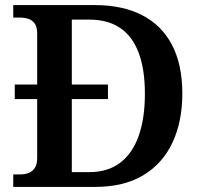

<svg xmlns="http://www.w3.org/2000/svg" viewBox="-20 -734 792 754"><path d="M32 0V-49H59Q78 -49 93 -55Q108 -61 117 -75Q126 -89 126 -114V-345H38V-402H126V-602Q126 -628 116.5 -641.5Q107 -655 91.5 -660Q76 -665 56 -665H32V-714H353Q461 -714 538 -674.5Q615 -635 655.5 -557.5Q696 -480 696 -366Q696 -257 657.5 -174.5Q619 -92 543 -46Q467 0 353 0ZM330 -58Q403 -58 451.5 -94.5Q500 -131 524.5 -200Q549 -269 549 -366Q549 -462 524.5 -527Q500 -592 451.5 -624.5Q403 -657 331 -657H262V-402H404V-345H262V-58Z"/></svg>

Font: Noto Serif Khmer SemiBold
Style: Regular
Weight: 600
Version: Version 2.003